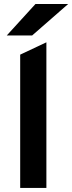

<svg xmlns="http://www.w3.org/2000/svg" viewBox="-20 -932 358 952"><path d="M80.1 0V-661.1L210 -722.2V0ZM139.6 -756.3H13.7L155.8 -912.1H317.9Z"/></svg>

Font: Overpass
Style: Bold
Weight: 700
Designer: Delve Withrington
Foundry: Delve Fonts
Version: Version 1.001